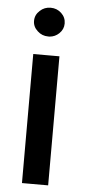

<svg xmlns="http://www.w3.org/2000/svg" viewBox="-53 -768 357 799"><g transform="rotate(5 125.0 -368.5)"><path d="M179.7 0Q179.7 -134.8 179.7 -539.1Q166 -539.1 126 -539.1Q112.3 -539.1 70.3 -539.1Q70.3 -404.3 70.3 0Q97.7 0 179.7 0ZM189.5 -676.8Q189.5 -702.1 170.9 -719.7Q152.3 -737.3 126 -737.3Q99.6 -737.3 81.1 -719.7Q61.5 -702.1 61.5 -676.8Q61.5 -652.3 81.1 -634.8Q99.6 -617.2 126 -617.2Q128.9 -617.2 131.8 -617.2Q154.3 -619.1 170.9 -634.8Q189.5 -652.3 189.5 -676.8Z"/></g></svg>

Font: DaxlinePro-Medium
Style: Medium
Weight: 400
Designer: Hans Reichel
Version: Version 7.502; 2006